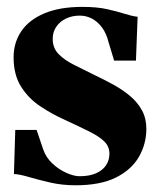

<svg xmlns="http://www.w3.org/2000/svg" viewBox="-20 -540 472 572"><path d="M205 12Q165.5 12 129.5 3.8Q93.5 -4.5 65.5 -12.8Q37.5 -21 21.5 -21.5L25.5 -153H89L109 -94Q117.5 -70 136.8 -52.2Q156 -34.5 178.2 -24.8Q200.5 -15 217 -15Q246.5 -15 266.2 -23.8Q286 -32.5 296 -47.8Q306 -63 306 -82Q306 -103.5 290.8 -118.5Q275.5 -133.5 246 -148.2Q216.5 -163 173 -183Q136 -199.5 100.8 -222.8Q65.5 -246 43 -281.5Q20.5 -317 20.5 -369Q20.5 -413 43.5 -447Q66.5 -481 112.2 -500.2Q158 -519.5 225.5 -519.5Q268.5 -519.5 298.8 -512.8Q329 -506 351 -499Q373 -492 390 -490L385 -359.5H320L303.5 -414Q297 -440.5 284 -458Q271 -475.5 254 -484.5Q237 -493.5 217.5 -493.5Q195.5 -493.5 177.2 -485Q159 -476.5 148 -460.8Q137 -445 137 -424Q137 -397 154.5 -379Q172 -361 200.2 -347Q228.5 -333 260.5 -317Q290 -303 317.8 -287.8Q345.5 -272.5 367.8 -253.8Q390 -235 403 -211.2Q416 -187.5 416 -156.5Q416 -111.5 394 -73Q372 -34.5 325.5 -11.2Q279 12 205 12Z"/></svg>

Font: Merriweather 144pt ExtraBold
Style: Regular
Weight: 800
Version: Version 2.100